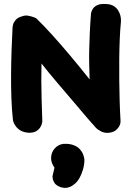

<svg xmlns="http://www.w3.org/2000/svg" viewBox="-20 -668 662 962"><path d="M122 -3Q98 -5 83 -14Q68 -23 59 -35.5Q50 -48 47.5 -56.5Q45 -65 45 -65Q39 -119 37 -178.5Q35 -238 35.5 -298.5Q36 -359 38 -418Q40 -477 43 -532Q43 -532 45 -543Q47 -554 58 -567.5Q69 -581 93 -587Q107 -592 122.5 -589Q138 -586 150 -581.5Q162 -577 163 -575Q199 -540 242 -492.5Q285 -445 332.5 -388.5Q380 -332 429 -270Q428 -305 427 -342.5Q426 -380 427 -420Q428 -460 430 -505Q432 -550 436 -601Q436 -601 438 -608.5Q440 -616 446.5 -625.5Q453 -635 467 -642Q481 -649 505 -648Q532 -648 547.5 -639Q563 -630 571.5 -616.5Q580 -603 583 -590.5Q586 -578 586 -569Q586 -560 586 -560Q582 -520 580 -472.5Q578 -425 577.5 -373.5Q577 -322 577.5 -269Q578 -216 579.5 -163.5Q581 -111 584 -62Q584 -62 583.5 -54Q583 -46 577.5 -35.5Q572 -25 560.5 -15.5Q549 -6 528 -3Q505 0 486.5 -9.5Q468 -19 458.5 -30Q449 -41 449 -41Q449 -41 438 -53Q427 -65 409 -86.5Q391 -108 367.5 -135.5Q344 -163 319 -192.5Q294 -222 269 -251Q244 -280 223 -306Q202 -332 188 -350Q187 -310 187 -266.5Q187 -223 188.5 -172.5Q190 -122 192 -60Q192 -60 190.5 -51Q189 -42 182 -30.5Q175 -19 161 -10.5Q147 -2 122 -3ZM282 269Q261 261 253 248.5Q245 236 244 225.5Q243 215 243 215L253 172Q235 147 236 121.5Q237 96 253.5 76.5Q270 57 296 53Q327 51 348 59Q369 67 380.5 80Q392 93 397 107Q402 121 403 132Q403 156 396 180.5Q389 205 378 224.5Q367 244 352 255Q352 255 343.5 261.5Q335 268 319 272Q303 276 282 269Z"/></svg>

Font: Sour Gummy
Style: Bold
Weight: 700
Designer: Stefie Justprince
Foundry: Eifetstype
Version: Version 1.000